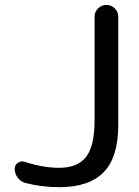

<svg xmlns="http://www.w3.org/2000/svg" viewBox="-20 -775 569 784"><path d="M366.2 -707Q366.2 -726.6 380.4 -740.7Q394.5 -754.9 414.6 -754.9Q434.6 -754.9 448.7 -740.7Q462.9 -726.6 462.9 -707V-264.6Q462.9 -132.8 403.3 -71.8Q343.8 -10.7 221.7 -10.7Q149.4 -10.7 82 -28.3Q63.5 -34.2 51.8 -50.3Q40 -66.4 40 -85.9Q40 -101.6 53.2 -110.4Q66.4 -119.1 81.1 -114.3Q155.3 -89.8 221.7 -89.8Q296.9 -89.8 331.5 -134.3Q366.2 -178.7 366.2 -283.2Z"/></svg>

Font: Gen Jyuu Gothic P Regular
Style: Regular
Weight: 400
Designer: [Source Han Sans]
Ryoko NISHIZUKA  (kana & ideographs); Paul D. Hunt (Latin, Greek & Cyrillic); Wenlong ZHANG  (bopomofo
Version: Version 1.002.20150607